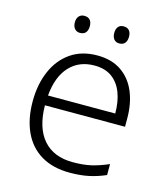

<svg xmlns="http://www.w3.org/2000/svg" viewBox="-107 -786 766 880"><g transform="rotate(15 276.0 -346.0)"><path d="M290 -542Q358 -542 404 -510.5Q450 -479 473 -424Q496 -369 496 -298V-259H116Q117 -153 166 -96.5Q215 -40 307 -40Q356 -40 393 -48.5Q430 -57 474 -76V-24Q435 -7 395.5 1.5Q356 10 305 10Q225 10 169.5 -23Q114 -56 85.5 -117.5Q57 -179 57 -262Q57 -343 84.5 -406.5Q112 -470 164 -506Q216 -542 290 -542ZM289 -494Q216 -494 171 -445.5Q126 -397 118 -306H437Q437 -362 421 -404Q405 -446 372.5 -470Q340 -494 289 -494ZM150 -662Q150 -681 159.5 -691.5Q169 -702 185 -702Q203 -702 212 -691.5Q221 -681 221 -662Q221 -643 212 -632Q203 -621 185 -621Q169 -621 159.5 -632Q150 -643 150 -662ZM337 -662Q337 -681 346 -691.5Q355 -702 371 -702Q389 -702 398 -691.5Q407 -681 407 -662Q407 -643 398 -632Q389 -621 371 -621Q355 -621 346 -632Q337 -643 337 -662Z"/></g></svg>

Font: Noto Sans Georgian Light
Style: Regular
Weight: 300
Version: Version 2.002